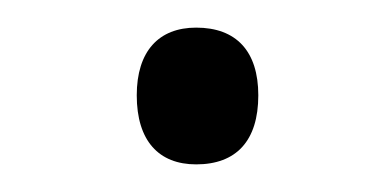

<svg xmlns="http://www.w3.org/2000/svg" viewBox="-20 -454 284 139"><path d="M79 -385C79 -352 95 -335 122 -335C151 -335 167 -352 167 -385C167 -417 151 -434 122 -434C95 -434 79 -417 79 -385Z"/></svg>

Font: Noto Sans Tamil UI Light
Style: Regular
Weight: 300
Designer: Jelle Bosma - Monotype Design Team
Foundry: Monotype Imaging Inc.
Version: Version 2.004